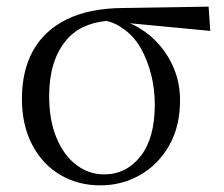

<svg xmlns="http://www.w3.org/2000/svg" viewBox="-20 -543 674 578"><path d="M282 15Q215 15 161.5 -16.5Q108 -48 77 -107Q46 -166 46 -246Q46 -329 79 -389.5Q112 -450 179.5 -484Q247 -518 351 -519L608 -523L613 -450L371 -473Q378 -470 384 -467Q425 -446 456 -412Q487 -378 504.5 -334.5Q522 -291 522 -241Q522 -162 489 -104.5Q456 -47 401.5 -16Q347 15 282 15ZM301 -480Q219 -472 177 -419Q128 -358 128 -254Q128 -180 150.5 -127Q173 -74 210.5 -46Q248 -18 293 -18Q360 -18 403 -72.5Q446 -127 446 -228Q446 -275 435 -318.5Q424 -362 404 -397.5Q384 -433 353 -455Q330 -473 301 -480Z"/></svg>

Font: Early Summer Mincho
Style: Regular
Weight: 400
Designer: GuiWonder
Version: Version 1.002